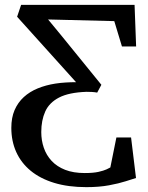

<svg xmlns="http://www.w3.org/2000/svg" viewBox="-20 -763 607 790"><path d="M335.3 7Q260.7 7 203.1 -10.5Q145.6 -28 106.2 -60.4Q66.9 -92.8 46.7 -137.7Q26.6 -182.6 26.6 -236.9Q26.6 -278.8 40 -310Q53.5 -341.2 77.8 -363.5Q102.2 -385.8 135.5 -399.4Q168.8 -413 208.2 -419.1Q228.3 -422.2 249.8 -423.5Q271.3 -424.9 292.9 -424.9L50.4 -694.1L66.9 -743H533.7L540.1 -571.7H481.8L450.2 -676.1L177.9 -682.9L231.2 -618.3L397.1 -414.1L379.9 -382Q369.3 -384 358.5 -384.6Q347.7 -385.2 336.1 -385.2Q263.4 -382.7 222.9 -361.6Q182.4 -340.5 166.1 -304.1Q149.8 -267.8 149.8 -219.6Q149.8 -185.3 160.3 -154.8Q170.8 -124.2 192.6 -100.8Q214.5 -77.4 248.2 -64.2Q282 -51 328.5 -51Q363.4 -51 385.1 -55.8Q406.7 -60.7 418.3 -66.1Q429.8 -71.6 434 -74L458.9 -197.4H519.3L539.6 -30.6Q525.7 -26.3 497.6 -17.3Q469.6 -8.2 428.7 -0.6Q387.9 7 335.3 7Z"/></svg>

Font: Merriweather Light
Style: Regular
Weight: 300
Version: Version 2.100